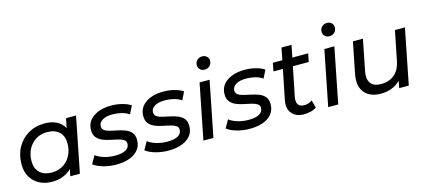

<svg xmlns="http://www.w3.org/2000/svg" viewBox="-58 -1265 3953 1779"><g transform="rotate(-15 1918.5 -375.5)"><path d="M272 6Q205 6 152 -21.5Q99 -49 68.5 -100Q38 -151 38 -223Q38 -314 77 -384.5Q116 -455 184 -495Q252 -535 338 -535Q477 -535 529 -440L547 -530H643L538 0H446L459 -65Q424 -31 376.5 -12.5Q329 6 272 6ZM293 -78Q353 -78 400 -107Q447 -136 473.5 -186.5Q500 -237 500 -302Q500 -372 459 -411.5Q418 -451 342 -451Q282 -451 235.5 -422.5Q189 -394 162 -343.5Q135 -293 135 -227Q135 -157 176 -117.5Q217 -78 293 -78Z M888 6Q821 6 761.5 -11.5Q702 -29 670 -55L713 -131Q744 -107 793.5 -92Q843 -77 897 -77Q966 -77 1001 -97.5Q1036 -118 1036 -155Q1036 -181 1015 -194Q994 -207 960.5 -215Q927 -223 889.5 -230.5Q852 -238 818.5 -252Q785 -266 763.5 -292Q742 -318 742 -363Q742 -442 807.5 -488.5Q873 -535 982 -535Q1034 -535 1084.5 -522Q1135 -509 1167 -487L1129 -411Q1097 -433 1055.5 -443Q1014 -453 973 -453Q907 -453 872.5 -430.5Q838 -408 838 -374Q838 -347 859 -333Q880 -319 913.5 -311.5Q947 -304 984.5 -296Q1022 -288 1055.5 -274.5Q1089 -261 1110 -235.5Q1131 -210 1131 -166Q1131 -111 1100.5 -72.5Q1070 -34 1015 -14Q960 6 888 6Z M1389 6Q1322 6 1262.5 -11.5Q1203 -29 1171 -55L1214 -131Q1245 -107 1294.5 -92Q1344 -77 1398 -77Q1467 -77 1502 -97.5Q1537 -118 1537 -155Q1537 -181 1516 -194Q1495 -207 1461.5 -215Q1428 -223 1390.5 -230.5Q1353 -238 1319.5 -252Q1286 -266 1264.5 -292Q1243 -318 1243 -363Q1243 -442 1308.5 -488.5Q1374 -535 1483 -535Q1535 -535 1585.5 -522Q1636 -509 1668 -487L1630 -411Q1598 -433 1556.5 -443Q1515 -453 1474 -453Q1408 -453 1373.5 -430.5Q1339 -408 1339 -374Q1339 -347 1360 -333Q1381 -319 1414.5 -311.5Q1448 -304 1485.5 -296Q1523 -288 1556.5 -274.5Q1590 -261 1611 -235.5Q1632 -210 1632 -166Q1632 -111 1601.5 -72.5Q1571 -34 1516 -14Q1461 6 1389 6Z M1723 0 1828 -530H1924L1819 0ZM1905 -632Q1878 -632 1861 -649Q1844 -666 1844 -690Q1844 -718 1863.5 -737.5Q1883 -757 1913 -757Q1940 -757 1957 -740.5Q1974 -724 1974 -701Q1974 -670 1955 -651Q1936 -632 1905 -632Z M2169 6Q2102 6 2042.5 -11.5Q1983 -29 1951 -55L1994 -131Q2025 -107 2074.5 -92Q2124 -77 2178 -77Q2247 -77 2282 -97.5Q2317 -118 2317 -155Q2317 -181 2296 -194Q2275 -207 2241.5 -215Q2208 -223 2170.5 -230.5Q2133 -238 2099.5 -252Q2066 -266 2044.5 -292Q2023 -318 2023 -363Q2023 -442 2088.5 -488.5Q2154 -535 2263 -535Q2315 -535 2365.5 -522Q2416 -509 2448 -487L2410 -411Q2378 -433 2336.5 -443Q2295 -453 2254 -453Q2188 -453 2153.5 -430.5Q2119 -408 2119 -374Q2119 -347 2140 -333Q2161 -319 2194.5 -311.5Q2228 -304 2265.5 -296Q2303 -288 2336.5 -274.5Q2370 -261 2391 -235.5Q2412 -210 2412 -166Q2412 -111 2381.5 -72.5Q2351 -34 2296 -14Q2241 6 2169 6Z M2685 6Q2613 6 2573 -40.5Q2533 -87 2549 -167L2606 -451H2516L2531 -530H2622L2645 -646H2741L2718 -530H2870L2854 -451H2702L2645 -169Q2637 -126 2653 -100.5Q2669 -75 2712 -75Q2754 -75 2788 -100L2808 -27Q2781 -8 2749 -1Q2717 6 2685 6Z M2920 0 3025 -530H3121L3016 0ZM3102 -632Q3075 -632 3058 -649Q3041 -666 3041 -690Q3041 -718 3060.5 -737.5Q3080 -757 3110 -757Q3137 -757 3154 -740.5Q3171 -724 3171 -701Q3171 -670 3152 -651Q3133 -632 3102 -632Z M3424 6Q3356 6 3309 -22.5Q3262 -51 3243.5 -104Q3225 -157 3240 -233L3299 -530H3395L3336 -232Q3322 -161 3350.5 -120.5Q3379 -80 3452 -80Q3527 -80 3578 -122Q3629 -164 3646 -249L3702 -530H3798L3693 0H3601L3614 -68Q3577 -30 3528.5 -12Q3480 6 3424 6Z"/></g></svg>

Font: Montserrat Medium
Style: Italic
Weight: 500
Italic angle: -11.3°
Designer: Julieta Ulanovsky
Foundry: Julieta Ulanovsky
Version: Version 9.000; ttfautohint (v1.8.4.7-5d5b)